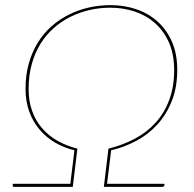

<svg xmlns="http://www.w3.org/2000/svg" viewBox="-20 -728 755 748"><path d="M384.5 0 386 -12 402.5 -149Q459.5 -163 506.5 -188.2Q553.5 -213.5 587.2 -251.2Q621 -289 639.8 -339.8Q658.5 -390.5 658.5 -455Q658.5 -515.5 638.8 -561Q619 -606.5 585 -637Q551 -667.5 505.8 -682.8Q460.5 -698 409.5 -698Q369 -698 330 -689.2Q291 -680.5 255.5 -663Q220 -645.5 190 -619.2Q160 -593 138 -557.8Q116 -522.5 103.8 -478.2Q91.5 -434 91.5 -381Q91.5 -334.5 104.8 -296.8Q118 -259 142.8 -229.8Q167.5 -200.5 202.8 -180.2Q238 -160 281.5 -149L263.5 0H34.5Q29.5 0 29.5 -6V-12H254L270 -142.5Q230 -152 195.2 -172.2Q160.5 -192.5 134.8 -222.5Q109 -252.5 94.2 -292.5Q79.5 -332.5 79.5 -382Q79.5 -435.5 92.2 -480.8Q105 -526 127.5 -562.2Q150 -598.5 181 -625.8Q212 -653 248.8 -671.2Q285.5 -689.5 326.5 -698.8Q367.5 -708 410.5 -708Q464.5 -708 511.8 -691.8Q559 -675.5 594.2 -643.8Q629.5 -612 650 -565Q670.5 -518 670.5 -456Q670.5 -388 649.5 -335Q628.5 -282 593 -243Q557.5 -204 510.8 -179.2Q464 -154.5 413 -142.5L397 -12H620.5V-6Q620.5 -3.5 617.8 -1.8Q615 0 613.5 0Z"/></svg>

Font: Lato Hairline
Style: Italic
Weight: 100
Italic angle: -7°
Designer: Lukasz Dziedzic
Foundry: tyPoland Lukasz Dziedzic
Version: Version 2.007; 2014-02-27